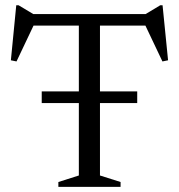

<svg xmlns="http://www.w3.org/2000/svg" viewBox="-20 -730 699 750"><path d="M143 -327.5V-373H516V-327.5ZM288 -646H370.5V-44.5L451 -19V0H208V-19L288 -44.5ZM590.5 -630H68L115.5 -639.5L44.5 -490L22.5 -494.5L43.5 -709.5H52.5L123.5 -667L80 -675H579L535.5 -667L606 -709.5H615L636.5 -494.5L614.5 -490L543.5 -639.5Z"/></svg>

Font: Newsreader 24pt
Style: Regular
Weight: 400
Designer: Hugues Gentile
Foundry: Production Type
Version: Version 1.003